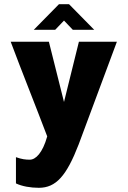

<svg xmlns="http://www.w3.org/2000/svg" viewBox="-20 -698 611 915"><path d="M356 -499 285 -212 213 -499H31C79 -370 154 -183 205 -48C183 31 150 63 122 63C102 63 84 61 56 51V176C85 190 126 197 165 197C247 197 297 140 355 -10L537 -499ZM309 -678H261L141 -556H243L285 -600L327 -556H429Z"/></svg>

Font: Maven Pro
Style: Black
Weight: 900
Designer: Joe Prince
Foundry: Joe Prince
Version: Version 1.003